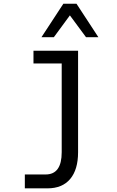

<svg xmlns="http://www.w3.org/2000/svg" viewBox="-20 -825 642 1053"><path d="M327.6 -804.7H399.4L519.5 -621.1H451.7L363.3 -740.7L275.4 -621.1H207.5ZM116.2 131.8H230.5Q318.4 131.8 318.4 9.8V-477.1H163.6V-546.9H408.2V9.8Q408.2 105 365 156.5Q321.8 208 240.2 208H116.2Z"/></svg>

Font: Vazir Code Hack
Style: Code-Hack
Weight: 400
Foundry: DejaVu fonts team - Redesigned by Saber Rastikerdar
Version: Version 1.1.2